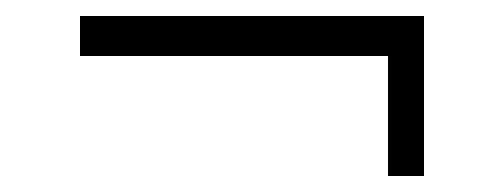

<svg xmlns="http://www.w3.org/2000/svg" viewBox="-20 -395 630 240"><path d="M465 -175V-361H510V-175ZM80 -375H510V-325H80Z"/></svg>

Font: Pathway Extreme 8pt Thin
Style: Regular
Weight: 100
Version: Version 1.001;gftools[0.9.26]